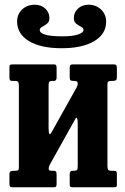

<svg xmlns="http://www.w3.org/2000/svg" viewBox="-20 -794 532 814"><path d="M355 -774Q387 -774 408.5 -753.5Q430 -733 430 -702Q430 -649.5 379.2 -619.5Q328.5 -589.5 241.5 -589.5Q153 -589.5 102.8 -619.8Q52.5 -650 52.5 -703Q52.5 -733.5 73.8 -753.8Q95 -774 127.5 -774Q154.5 -774 172 -757.5Q189.5 -741 189.5 -717.5Q189.5 -701.5 179.2 -693.5Q169 -685.5 158.8 -680.2Q148.5 -675 148.5 -667Q148.5 -640 245.5 -640Q288 -640 311 -647.8Q334 -655.5 334 -667Q334 -675.5 323.8 -680.5Q313.5 -685.5 303.2 -693.5Q293 -701.5 293 -717.5Q293 -741 310.5 -757.5Q328 -774 355 -774ZM435.5 -92.5Q435.5 -79.5 438 -74.8Q440.5 -70 453.5 -70H462.5Q471 -70 473.2 -66.8Q475.5 -63.5 475.5 -55V-11Q475.5 -3 472 -1.5Q468.5 0 460 0H286.5Q279 0 277.2 -3.8Q275.5 -7.5 275.5 -15.5V-55.5Q275.5 -70 287 -70H293Q303 -70 306.2 -73.2Q309.5 -76.5 309.5 -89.5V-272.5Q309.5 -287 306.5 -292.5Q303.5 -298 299.5 -290L194.5 -102Q192.5 -98.5 189.5 -92.5Q186.5 -86.5 186.5 -80Q186.5 -72.5 190.8 -71.2Q195 -70 203.5 -70H205Q214 -70 217 -67Q220 -64 220 -53V-15Q220 -6 217.5 -3Q215 0 206 0H34Q25 0 22.5 -3.2Q20 -6.5 20 -16V-54Q20 -64.5 24.2 -67.2Q28.5 -70 38 -70H43Q53 -70 56.5 -72.2Q60 -74.5 60 -84V-428.5Q60 -441.5 57.5 -446.2Q55 -451 42 -451H33Q25 -451 22.5 -454Q20 -457 20 -466V-510Q20 -518 23.8 -519.5Q27.5 -521 35.5 -521H208.5Q216 -521 218 -517.2Q220 -513.5 220 -505.5V-465.5Q220 -451 209 -451H203Q193.5 -451 189.8 -447.8Q186 -444.5 186 -431.5V-251.5Q186 -232 189.2 -226.8Q192.5 -221.5 198.5 -233L305 -423.5Q309.5 -432 309.5 -437Q309.5 -447 305.5 -449Q301.5 -451 292 -451H290.5Q281.5 -451 278.5 -454Q275.5 -457 275.5 -468V-506Q275.5 -515 278.2 -518Q281 -521 289.5 -521H461.5Q470.5 -521 473 -517.5Q475.5 -514 475.5 -505V-467Q475.5 -456.5 471.5 -453.8Q467.5 -451 457.5 -451H452.5Q443 -451 439.2 -448.5Q435.5 -446 435.5 -437Z"/></svg>

Font: Besley* Condensed Semi
Style: Regular
Weight: 600
Width: 3
Designer: Owen Earl
Foundry: indestructible type*
Version: Version 3.000; ttfautohint (v1.8.3)